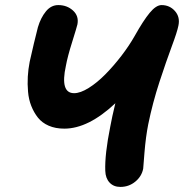

<svg xmlns="http://www.w3.org/2000/svg" viewBox="-20 -758 732 764"><path d="M459 -14.2Q432.1 -14.2 416 -31.5Q399.9 -48.8 398.9 -78.1Q396.5 -143.6 418.9 -254.9Q425.3 -290.5 439 -347.2Q331.5 -246.1 235.8 -246.1Q200.7 -246.1 173.8 -257.8Q147 -269.5 130.9 -290Q114.7 -310.5 104.5 -336.4Q94.2 -362.3 91.6 -392.8Q88.9 -423.3 90.6 -452.9Q92.3 -482.4 98.1 -512.2Q115.2 -588.9 130.9 -649.9Q142.1 -687.5 162.6 -712.6Q183.1 -737.8 211.9 -737.8Q246.6 -737.8 270.5 -716.1Q294.4 -694.3 288.1 -661.1Q285.6 -649.9 267.1 -590.8Q248.5 -531.7 242.2 -496.1Q218.3 -387.2 274.9 -387.2Q299.8 -387.2 333.3 -408.2Q366.7 -429.2 399.4 -462.4Q432.1 -495.6 462.9 -535.6Q493.7 -575.7 516.1 -615.2Q550.3 -676.3 575.7 -707Q601.1 -737.8 623 -737.8Q655.3 -737.8 676.3 -713.9Q697.3 -689.9 689.9 -655.8Q685.1 -631.3 663.6 -573.7Q642.1 -516.1 614.7 -432.6Q587.4 -349.1 569.8 -263.2Q560.1 -214.4 554.9 -151.1Q549.8 -87.9 549.8 -86.9Q543.9 -56.2 518.3 -35.2Q492.7 -14.2 459 -14.2Z"/></svg>

Font: Shantell Sans Bouncy
Style: Bold Italic
Weight: 700
Italic angle: -11.31°
Designer: Stephen Nixon, Anya Danilova, Shantell Martin
Foundry: Arrow Type
Version: Version 1.006;[9816181b4]